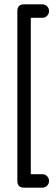

<svg xmlns="http://www.w3.org/2000/svg" viewBox="-20 -694 256 885"><path d="M91 171Q60 171 60 140V-643Q60 -674 91 -674H175Q188 -674 197 -665Q206 -656 206 -643Q206 -630 197 -621Q188 -612 175 -612H122V109H175Q188 109 197 118Q206 127 206 140Q206 153 197 162Q188 171 175 171Z"/></svg>

Font: Jura SemiBold
Style: Regular
Weight: 600
Designer: Daniel Johnson, Alexei Vanyashin
Foundry: Daniel Johnson
Version: Version 5.103